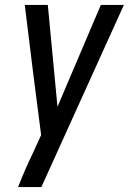

<svg xmlns="http://www.w3.org/2000/svg" viewBox="-20 -540 540 775"><path d="M53 215Q67 179 82.5 143.5Q98 108 115 73L146 5L115 -236L80 -520H173L212 -109L387 -520H480L147 215Z"/></svg>

Font: Iosevka Medium Oblique
Style: Regular
Weight: 500
Italic angle: -9°
Monospace: yes
Designer: Belleve Invis
Foundry: Belleve Invis
Version: Version 32.5.0; ttfautohint (v1.8.4)